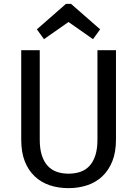

<svg xmlns="http://www.w3.org/2000/svg" viewBox="-20 -960 711 995"><path d="M90 0ZM581 -236Q581 -171 562 -124Q543 -77 510 -46Q477 -15 432 0Q387 15 335 15Q282 15 237.5 0Q193 -15 160 -46Q127 -77 108.5 -124Q90 -171 90 -236V-700H186V-236Q186 -188 197 -154.5Q208 -121 227.5 -100Q247 -79 274.5 -69.5Q302 -60 335 -60Q369 -60 396.5 -69.5Q424 -79 443.5 -100Q463 -121 474 -154.5Q485 -188 485 -236V-700H581ZM499 -808 462 -757 335 -846 208 -757 171 -808 322 -940H348Z"/></svg>

Font: Orienta
Style: Regular
Weight: 400
Designer: Eduardo Rodriguez Tunni
Foundry: Eduardo Rodriguez Tunni
Version: Version 1.001